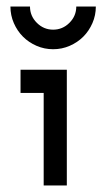

<svg xmlns="http://www.w3.org/2000/svg" viewBox="-20 -569 314 589"><path d="M114 -284H43V-355H185V0H114V-284ZM72 -549Q72 -520 93 -499Q114 -478 143 -478Q172 -478 193 -499Q214 -520 214 -549H274Q274 -522 263.5 -498Q253 -474 235.5 -456.5Q218 -439 194 -428.5Q170 -418 143 -418Q116 -418 92 -428.5Q68 -439 50.5 -456.5Q33 -474 22.5 -498Q12 -522 12 -549H72Z"/></svg>

Font: Googee
Style: Regular
Weight: 400
Designer: Peter Wiegel
Foundry: CATFonts Peter Wiegel
Version: 1.000